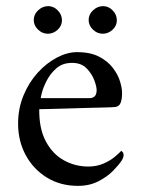

<svg xmlns="http://www.w3.org/2000/svg" viewBox="-20 -598 459 626"><path d="M137 -578Q155 -578 168.5 -564Q182 -550 182 -532Q182 -514 168 -501Q154 -488 136 -488Q118 -488 104 -501.5Q90 -515 90 -533Q90 -551 104.5 -564.5Q119 -578 137 -578ZM316 -578Q334 -578 347.5 -564Q361 -550 361 -532Q361 -514 347 -501Q333 -488 315 -488Q297 -488 283 -501.5Q269 -515 269 -533Q269 -551 283.5 -564.5Q298 -578 316 -578ZM108 -242Q107 -180 129 -138Q151 -96 188 -75.5Q225 -55 268 -55Q295 -55 317 -64.5Q339 -74 354 -86.5Q369 -99 375 -106Q376 -106 379.5 -102.5Q383 -99 383 -93Q383 -85 377 -75Q368 -61 349 -41.5Q330 -22 301 -7Q272 8 234 8Q177 8 133 -19Q89 -46 64 -92Q39 -138 39 -195Q39 -244 56.5 -286.5Q74 -329 102.5 -360.5Q131 -392 165 -410Q199 -428 231 -428Q275 -428 303.5 -413Q332 -398 348.5 -376Q365 -354 371.5 -332Q378 -310 378 -295Q378 -274 373 -262Q368 -250 354 -249Q345 -248 318.5 -247.5Q292 -247 258 -246Q224 -245 191 -244Q158 -243 135 -242.5Q112 -242 108 -242ZM113 -278H272Q281 -278 287.5 -283Q294 -288 295 -301Q296 -313 288 -335Q280 -357 262.5 -375Q245 -393 215 -393Q184 -393 164 -375.5Q144 -358 132.5 -335.5Q121 -313 116.5 -295.5Q112 -278 113 -278Z"/></svg>

Font: Amiri
Style: Regular
Weight: 400
Designer: Khaled Hosny
Version: Version 0.114